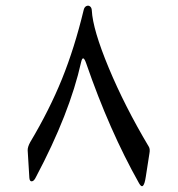

<svg xmlns="http://www.w3.org/2000/svg" viewBox="-20 -563 626 677"><path d="M274.9 -527.3Q277.3 -538.1 284.4 -541.5Q291.5 -544.9 297.4 -540.5Q303.2 -536.1 303.7 -526.4Q307.1 -459 363.5 -323.5Q419.9 -188 504.9 -45.4Q509.8 -37.1 506.8 -21.5L494.1 60.1Q486.3 112.3 470.2 83Q365.7 -102.5 283.7 -340.3Q272.5 -372.1 266.1 -344.2Q225.6 -162.6 106.9 61Q100.1 75.7 92.3 76.4Q84.5 77.1 83.5 64L77.6 -32.7Q77.1 -44.4 86.4 -61.5Q154.3 -175.3 198.5 -284.4Q242.7 -393.6 274.9 -527.3Z"/></svg>

Font: Amiri Quran Colored
Style: Regular
Weight: 400
Designer: Khaled Hosny
Version: Version 000.111